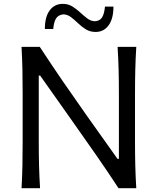

<svg xmlns="http://www.w3.org/2000/svg" viewBox="-20 -998 836 1018"><path d="M94.2 0Q97.7 -62.5 98.9 -120.6Q100.1 -178.7 100.1 -248V-499.5Q100.1 -569.8 98.9 -627.9Q97.7 -686 94.2 -749.5H190.9Q253.9 -653.3 314.9 -564.5Q376 -475.6 437.5 -388.7L603 -155.8H610.4V-499.5Q610.4 -569.8 608.9 -627.9Q607.4 -686 603.5 -749.5H702.6Q698.7 -686 697.3 -627.9Q695.8 -569.8 695.8 -499.5V-248Q695.8 -178.7 697.3 -120.6Q698.7 -62.5 702.6 0H608.4Q555.2 -81.5 494.6 -168.9Q434.1 -256.3 358.9 -362.3L192.9 -597.2H185.5V-248Q185.5 -178.7 187 -120.6Q188.5 -62.5 192.4 0ZM486.8 -828.6Q458 -828.6 435.5 -842.3Q413.1 -856 394.3 -874.3Q375.5 -892.6 356.9 -906.7Q338.4 -920.9 316.9 -921.9Q291 -919.9 278.3 -901.6Q265.6 -883.3 262.2 -844.2H217.8Q217.8 -908.2 243.4 -942.9Q269 -977.5 313 -977.5Q341.3 -977.5 363.5 -963.9Q385.7 -950.2 405 -932.1Q424.3 -914.1 442.9 -900.1Q461.4 -886.2 482.4 -885.3Q508.8 -886.7 520.8 -905Q532.7 -923.3 536.6 -962.9H581.5Q581.5 -898.9 555.9 -863.8Q530.3 -828.6 486.8 -828.6Z"/></svg>

Font: Pinar DS2-Regular
Style: Regular
Weight: 400
Designer: Amin Abedi
Version: Version 2.000